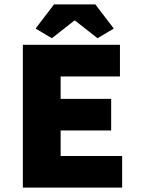

<svg xmlns="http://www.w3.org/2000/svg" viewBox="-20 -854 640 874"><path d="M84 0V-650H526V-506H256V-404H486V-260H256V-144H536V0ZM216 -680 142 -724 226 -834H414L498 -724L424 -680L322 -760H318Z"/></svg>

Font: Source Code Pro Black
Style: Regular
Weight: 900
Monospace: yes
Designer: Paul D. Hunt, Teo Tuominen
Foundry: Adobe Systems Incorporated
Version: Version 2.030;PS 1.000;hotconv 16.6.51;makeotf.lib2.5.65220